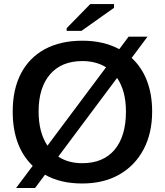

<svg xmlns="http://www.w3.org/2000/svg" viewBox="-20 -900 818 952"><path d="M734.4 -347.2Q734.4 -239.3 691.7 -158.9Q648.9 -78.6 571.3 -34.4Q493.7 9.8 387.7 9.8Q278.8 9.8 203.1 -33.7L153.8 32.2H59.6L142.1 -77.6Q43 -172.9 43 -347.2Q43 -457.5 84.2 -536.1Q125.5 -614.7 202.9 -656.5Q280.3 -698.2 388.7 -698.2Q492.7 -698.2 571.3 -656.2L617.7 -718.3H711.4L632.8 -612.8Q683.1 -566.4 708.7 -499.3Q734.4 -432.1 734.4 -347.2ZM171.4 -347.2Q171.4 -243.7 215.3 -177.7L505.9 -566.4Q456.1 -597.2 388.7 -597.2Q284.7 -597.2 228 -531.2Q171.4 -465.3 171.4 -347.2ZM604.5 -347.2Q604.5 -449.2 560.5 -513.7L269 -123.5Q318.4 -90.8 387.7 -90.8Q492.2 -90.8 548.3 -157.7Q604.5 -224.6 604.5 -347.2ZM545.4 -861.3 384.3 -747.1H310.5V-760.3L427.7 -879.9H545.4Z"/></svg>

Font: Arimo SemiBold
Style: Regular
Weight: 600
Designer: Steve Matteson
Foundry: Monotype Imaging Inc.
Version: Version 1.33